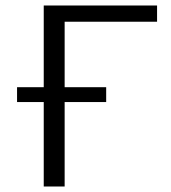

<svg xmlns="http://www.w3.org/2000/svg" viewBox="-20 -678 621 698"><path d="M551 -599H215V-361H366V-307H215V0H139V-307H42V-361H139V-658H551Z"/></svg>

Font: EauTestInfant
Style: Regular
Weight: 400
Designer: Christian Thalmann (Catharsis Fonts)
Version: Version 0.001;PS 000.001;hotconv 1.0.88;makeotf.lib2.5.64775